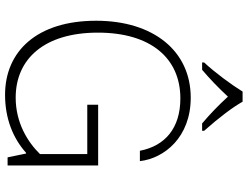

<svg xmlns="http://www.w3.org/2000/svg" viewBox="-130 -839 979 759"><g transform="rotate(90 359.5 -459.5)"><path d="M362 -871C397 -833 431 -800 468 -769H497V-777C443 -838 404 -890 382 -929H342C315 -885 267 -820 227 -777V-769H256C291 -799 323 -829 362 -871ZM394 -358V-315H589V-128C540 -78 464 -32 366 -32C213 -32 109 -145 109 -357C109 -566 210 -683 369 -683C487 -683 557 -622 576 -523H617C606 -619 523 -724 366 -724C182 -724 62 -577 62 -350C62 -117 182 10 355 10C448 10 526 -21 584 -73H587L602 0H634V-358Z"/></g></svg>

Font: Kathrein 35 Thin
Style: Regular
Weight: 250
Designer: Lazydogs Typefoundry, based on Open Sans by Ascender Corporation
Foundry: Lazydogs Typefoundry
Version: Version 1.003;PS 001.003;hotconv 1.0.88;makeotf.lib2.5.64775